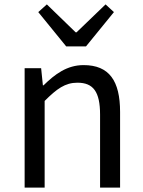

<svg xmlns="http://www.w3.org/2000/svg" viewBox="-20 -853 651 873"><path d="M193 -833 154 -798 281 -642H371L498 -798L460 -833L328 -706H324ZM167 -543H92V0H183V-394C238 -449 276 -477 332 -477C404 -477 435 -436 435 -332V0H526V-344C526 -485 477 -557 360 -557C285 -557 230 -516 178 -465H175Z"/></svg>

Font: Spoqa Han Sans Neo
Style: Regular
Weight: 400
Designer: [Spoqa Han Sans Neo] Dong-huui Kim ___ Younghwa Kang ___ Yujin Lee ___ [Noto Sans] Ryoko NISHIZUKA ____ (kana & ideograp
Foundry: Spoqa (http://www.spoqa-han-sans.com)
Version: Version 1.100;hotconv 1.0.109;makeotfexe 2.5.65596